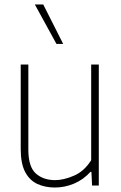

<svg xmlns="http://www.w3.org/2000/svg" viewBox="-20 -828 540 857"><path d="M225 9Q181.5 9 147 -6.8Q112.5 -22.5 92.5 -60Q72.5 -97.5 72.5 -162V-540H106.5V-160.5Q106.5 -83.5 139.8 -53.8Q173 -24 226 -24Q264 -24 310 -43.8Q356 -63.5 387 -113V-540H421V0H391L388 -61H384Q351.5 -25.5 310 -8.2Q268.5 9 225 9ZM232 -632 135.5 -808H173L262 -632Z"/></svg>

Font: Encode Sans SmCnd Th
Style: Regular
Weight: 100
Width: 4
Designer: Multiple Designers
Foundry: Impallari Type
Version: Version 3.002; ttfautohint (v1.8.3) -l 8 -r 50 -G 200 -x 14 